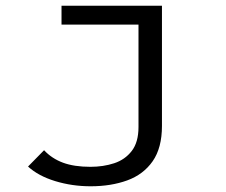

<svg xmlns="http://www.w3.org/2000/svg" viewBox="-20 -477 790 671"><path d="M297 174Q232 174 173 156Q114 138 78 105L134 48Q161 77 200 91.5Q239 106 296 106Q341 106 379 93.5Q417 81 440.5 50.5Q464 20 464 -33V-391H195V-457H546V-37Q546 40 513.5 86.5Q481 133 424.5 153.5Q368 174 297 174Z"/></svg>

Font: Inconsolata ExtraExpanded Thin
Style: Regular
Weight: 100
Width: 8
Monospace: yes
Designer: Raph Levien, Cyreal, Brenton Simpson
Foundry: Raph Levien, Cyreal, Google
Version: Version 3.100; ttfautohint (v1.8.4.7-5d5b)